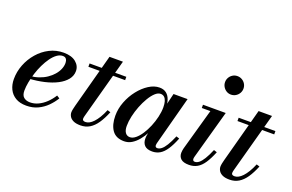

<svg xmlns="http://www.w3.org/2000/svg" viewBox="-95 -1109 2237 1471"><g transform="rotate(20 1023.5 -373.0)"><path d="M185 10Q133 10 98 -10.8Q63 -31.5 45.2 -67.8Q27.5 -104 27.5 -150Q27.5 -210 49.8 -267Q72 -324 111.8 -370Q151.5 -416 204.5 -443Q257.5 -470 318.5 -470Q383 -470 418.5 -440.8Q454 -411.5 454 -368.5Q454 -330.5 429 -299.2Q404 -268 360.2 -245.2Q316.5 -222.5 258.8 -209Q201 -195.5 135 -191.5V-213.5Q172.5 -216.5 206.2 -228Q240 -239.5 267.5 -258Q295 -276.5 315.2 -299.5Q335.5 -322.5 346.5 -348.2Q357.5 -374 357.5 -400Q357.5 -418.5 349 -431.2Q340.5 -444 320.5 -444Q296 -444 272.8 -427Q249.5 -410 228.5 -380.8Q207.5 -351.5 190 -315.2Q172.5 -279 160 -239.5Q147.5 -200 140.5 -162.5Q133.5 -125 133.5 -94Q133.5 -55.5 153.5 -39.5Q173.5 -23.5 204 -23.5Q238.5 -23.5 270.8 -38.8Q303 -54 331.5 -81Q360 -108 382.5 -144L406 -129Q384 -93 352.5 -61.2Q321 -29.5 279.5 -9.8Q238 10 185 10Z M627 10Q591.5 10 569.8 -0.2Q548 -10.5 538.2 -27Q528.5 -43.5 528.5 -61Q528.5 -71.5 531.8 -87Q535 -102.5 539 -117.5L658 -560H767.5L634.5 -71Q633 -65.5 631.5 -59Q630 -52.5 630 -45.5Q630 -27.5 655.5 -27.5Q670.5 -27.5 686.5 -36Q702.5 -44.5 719 -62Q735.5 -79.5 752 -106.5Q768.5 -133.5 784 -171L809.5 -163Q786.5 -106.5 760.2 -68Q734 -29.5 701.5 -9.8Q669 10 627 10ZM532 -433V-460H831.5V-433Z M983 10Q916 10 885 -34.2Q854 -78.5 854 -152.5Q854 -210 875.8 -266.2Q897.5 -322.5 933.8 -368.5Q970 -414.5 1013.5 -442.2Q1057 -470 1100.5 -470Q1134 -470 1155.8 -453Q1177.5 -436 1188 -405.8Q1198.5 -375.5 1198.5 -335.5Q1198.5 -306.5 1191.8 -269.8Q1185 -233 1172 -194.2Q1159 -155.5 1140 -119Q1121 -82.5 1097 -53.5Q1073 -24.5 1044.5 -7.2Q1016 10 983 10ZM1014.5 -34.5Q1037 -34.5 1060.2 -53.5Q1083.5 -72.5 1104.5 -104.8Q1125.5 -137 1142 -176.5Q1158.5 -216 1168.2 -257.8Q1178 -299.5 1178 -337Q1178 -365.5 1172 -385.8Q1166 -406 1154 -416.8Q1142 -427.5 1124 -427.5Q1102 -427.5 1079.2 -406.2Q1056.5 -385 1035.8 -350Q1015 -315 998.5 -272.8Q982 -230.5 972.5 -187.5Q963 -144.5 963 -107.5Q963 -73 976.5 -53.8Q990 -34.5 1014.5 -34.5ZM1212 10Q1169.5 10 1149.8 -10.2Q1130 -30.5 1130 -65Q1130 -73.5 1130.5 -80.5Q1131 -87.5 1132 -92.5L1148 -175L1174.5 -255L1189.5 -348.5L1216.5 -460H1331L1225 -61Q1223 -53.5 1223 -45.5Q1223 -38 1227 -32.8Q1231 -27.5 1240.5 -27.5Q1257 -27.5 1274 -40.8Q1291 -54 1309.2 -83.5Q1327.5 -113 1348.5 -162.5L1374 -154Q1351 -96 1327 -59.8Q1303 -23.5 1275 -6.8Q1247 10 1212 10Z M1511.5 10Q1466.5 10 1446.2 -8.2Q1426 -26.5 1426 -56.5Q1426 -67.5 1427.8 -77.2Q1429.5 -87 1431.5 -95.5L1526.5 -433.5H1456.5V-460H1642L1531.5 -62.5Q1530.5 -59 1529.8 -54.2Q1529 -49.5 1529 -46Q1529 -38 1533 -32.8Q1537 -27.5 1546.5 -27.5Q1563.5 -27.5 1580.2 -40.8Q1597 -54 1615.2 -83.5Q1633.5 -113 1654.5 -162.5L1680.5 -154Q1657 -96 1632.8 -59.8Q1608.5 -23.5 1579.2 -6.8Q1550 10 1511.5 10ZM1630.5 -606Q1609.5 -606 1592.8 -616.5Q1576 -627 1566 -644.2Q1556 -661.5 1556 -681.5Q1556 -702 1566 -719Q1576 -736 1592.8 -746.2Q1609.5 -756.5 1630.5 -756.5Q1651.5 -756.5 1668.8 -746.2Q1686 -736 1696 -719Q1706 -702 1706 -681.5Q1706 -661.5 1696 -644.2Q1686 -627 1668.8 -616.5Q1651.5 -606 1630.5 -606Z M1842.5 10Q1807 10 1785.2 -0.2Q1763.5 -10.5 1753.8 -27Q1744 -43.5 1744 -61Q1744 -71.5 1747.2 -87Q1750.5 -102.5 1754.5 -117.5L1873.5 -560H1983L1850 -71Q1848.5 -65.5 1847 -59Q1845.5 -52.5 1845.5 -45.5Q1845.5 -27.5 1871 -27.5Q1886 -27.5 1902 -36Q1918 -44.5 1934.5 -62Q1951 -79.5 1967.5 -106.5Q1984 -133.5 1999.5 -171L2025 -163Q2002 -106.5 1975.8 -68Q1949.5 -29.5 1917 -9.8Q1884.5 10 1842.5 10ZM1747.5 -433V-460H2047V-433Z"/></g></svg>

Font: Bodoni Moda 9pt SemiBold
Style: Italic
Weight: 600
Italic angle: -13°
Designer: Owen Earl
Foundry: indestructible type
Version: Version 2.004